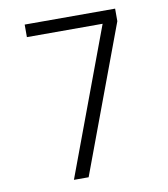

<svg xmlns="http://www.w3.org/2000/svg" viewBox="-82 -805 765 874"><g transform="rotate(-10 300.0 -367.5)"><path d="M189 0 441 -677H91V-735H509V-677L257 0Z"/></g></svg>

Font: Iosevka Custom Light Extended
Style: Regular
Weight: 300
Width: 7
Monospace: yes
Designer: Belleve Invis
Foundry: Belleve Invis
Version: Version 11.2.4; ttfautohint (v1.8.4)